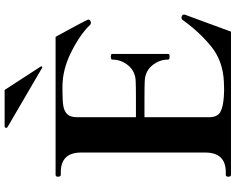

<svg xmlns="http://www.w3.org/2000/svg" viewBox="-112 -882 995 810"><g transform="rotate(-90 385.0 -477.5)"><path d="M728 -197Q728 -194 723 -182L656 0H52Q44 0 44 -12Q44 -22 52 -22H63Q146 -22 146 -109V-632Q146 -718 63 -718H52Q44 -718 44 -730Q44 -740 52 -740H634Q654 -704 675.5 -664Q697 -624 706 -605L707 -601Q707 -596 701 -593Q697 -591 694 -591Q688 -591 685 -594Q644 -637 570 -674Q496 -711 424 -711H407Q366 -711 343.5 -707.5Q321 -704 308 -691Q295 -678 295 -649V-401H372Q426 -401 445 -402Q488 -403 513 -433Q538 -463 538 -500Q538 -504 541 -505.5Q544 -507 550 -507Q557 -507 559.5 -505.5Q562 -504 562 -500V-266Q562 -262 559.5 -260.5Q557 -259 550 -259Q544 -259 541 -260.5Q538 -262 538 -266Q538 -303 513 -333Q488 -363 445 -364Q426 -365 372 -365H295V-93Q295 -58 316 -45.5Q337 -33 384 -30Q394 -29 411 -29Q431 -29 445 -30Q534 -34 596 -85.5Q658 -137 706 -205Q709 -209 715 -209Q718 -209 722 -207Q728 -205 728 -197ZM503 -797 506 -796Q507 -796 508.5 -797.5Q510 -799 510 -800L508 -804L410 -955H257Q254 -955 252 -953Q250 -951 250 -949Q250 -946 253 -943Z"/></g></svg>

Font: Shippori Mincho ExtraBold
Style: Regular
Weight: 800
Designer: FONTDASU
Foundry: FONTDASU / Google Inc. / but / Adobe
Version: Version 3.110; ttfautohint (v1.8.3)